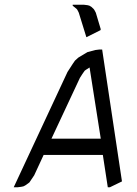

<svg xmlns="http://www.w3.org/2000/svg" viewBox="-20 -794 579 814"><path d="M38.1 0 266.1 -488.8 288.1 -522.9 297.9 -537.1 312 -549.8 338.9 -565.9 351.1 -573.2 384.8 -582 400.9 -584H413.1L497.1 -24.9L445.8 0H437L416 -137.2H165L125 -50.8L113.8 -34.2L105 -21L100.1 -17.1L86.9 -7.8L79.1 -3.9L69.8 -2L54.2 0ZM198.2 -206.1H407.2L359.9 -506.8V-507.8L357.9 -506.8L344.2 -498L338.9 -494.1L329.1 -480L318.8 -463.9ZM288.1 -770V-773.9H335.9L351.1 -772L358.9 -770L367.2 -765.1L377 -755.9L379.9 -752L386.2 -740.2L407.2 -669.9L405.8 -666L346.2 -636.2L314 -740.2L308.1 -752L305.2 -755.9L293.9 -765.1Z"/></svg>

Font: Petahja
Style: Italic
Weight: 400
Designer: T. Christopher White
Version: Version 1.1